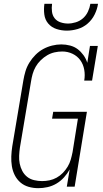

<svg xmlns="http://www.w3.org/2000/svg" viewBox="-20 -975 540 1003"><path d="M180 8Q154 8 129.5 1Q105 -6 86.5 -22Q68 -38 57 -60Q46 -82 42 -107Q38 -132 39 -158Q40 -184 44 -210L102 -555Q106 -579 113 -602.5Q120 -626 133.5 -648Q147 -670 165.5 -688.5Q184 -707 206 -719Q228 -731 252.5 -737Q277 -743 300 -743Q324 -743 346.5 -737Q369 -731 386 -718Q403 -705 416 -687Q429 -669 436 -647L450 -735H491L461 -554H420Q425 -583 420 -611Q415 -639 399.5 -660.5Q384 -682 359 -694Q334 -706 305 -706Q285 -706 265 -701.5Q245 -697 227 -686.5Q209 -676 193 -660.5Q177 -645 166.5 -626.5Q156 -608 150.5 -588.5Q145 -569 142 -549L84 -204Q81 -183 80 -161.5Q79 -140 83 -120Q87 -100 96.5 -82Q106 -64 121.5 -51.5Q137 -39 158 -34Q179 -29 200 -29Q219 -29 238.5 -33Q258 -37 276 -47Q294 -57 308.5 -72Q323 -87 333.5 -104.5Q344 -122 349.5 -141Q355 -160 359 -180L387 -355H252L258 -391H434L370 0H329L344 -90Q332 -68 314.5 -48.5Q297 -29 275 -16Q253 -3 228.5 2.5Q204 8 180 8ZM329 -815Q301 -815 275 -823.5Q249 -832 232 -852Q215 -872 211.5 -899.5Q208 -927 212 -955H252Q249 -935 251.5 -914.5Q254 -894 265.5 -879.5Q277 -865 296 -858.5Q315 -852 335 -852Q355 -852 376 -858.5Q397 -865 413.5 -879.5Q430 -894 439.5 -914.5Q449 -935 452 -955H492Q488 -927 474.5 -899.5Q461 -872 438 -852Q415 -832 386 -823.5Q357 -815 329 -815Z"/></svg>

Font: Iosevka Curly Slab Extralight
Style: Italic
Weight: 200
Italic angle: -9°
Monospace: yes
Designer: Belleve Invis
Foundry: Belleve Invis
Version: Version 22.1.2; ttfautohint (v1.8.4)